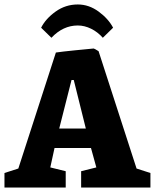

<svg xmlns="http://www.w3.org/2000/svg" viewBox="-24 -839 693 859"><path d="M-4 -65 58 -85 226 -604Q253 -608 312.5 -614Q372 -620 395 -622Q398 -622 417 -610L587 -85L649 -65V0H339V-73L407 -90L383 -177H220L201 -90L270 -73V0H-4ZM241 -264H360L306 -481H296ZM324 -819Q374 -819 417.5 -787Q461 -755 482 -715L436 -670Q413 -696 383.5 -710.5Q354 -725 324 -725Q258 -725 206 -670L160 -715Q180 -755 224.5 -787Q269 -819 324 -819Z"/></svg>

Font: Grenze ExtraBold
Style: Regular
Weight: 800
Designer: Renata Polastri
Foundry: Omnibus-Type
Version: Version 1.002; ttfautohint (v1.8)